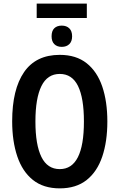

<svg xmlns="http://www.w3.org/2000/svg" viewBox="-20 -1027 657 1057"><path d="M571 -358Q571 -248 543 -165Q515 -82 457 -36Q399 10 309 10Q219 10 161 -36.5Q103 -83 75 -166.5Q47 -250 47 -359Q47 -535 112.5 -630Q178 -725 309 -725Q399 -725 457 -679Q515 -633 543 -550.5Q571 -468 571 -358ZM175 -358Q175 -230 208 -163Q241 -96 309 -96Q442 -96 442 -358Q442 -487 409.5 -553.5Q377 -620 309 -620Q241 -620 208 -553Q175 -486 175 -358ZM182 -928V-1007H458V-928ZM320 -886Q346 -886 361.5 -871Q377 -856 377 -827Q377 -799 361.5 -784Q346 -769 320 -769Q294 -769 279 -784Q264 -799 264 -827Q264 -857 279 -871.5Q294 -886 320 -886Z"/></svg>

Font: Avrile Sans Condensed SemiBold
Style: Regular
Weight: 600
Width: 3
Designer: Monotype Design Team
Foundry: Monotype Imaging Inc.
Version: Version 2.001;September 10, 2019;FontCreator 11.5.0.2425 64-